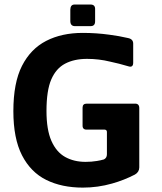

<svg xmlns="http://www.w3.org/2000/svg" viewBox="-20 -829 728 862"><path d="M352 13.3Q257.3 13.3 187.5 -21.3Q117.7 -56 78.8 -131.7Q40 -207.3 40 -330Q40 -457.3 78.8 -533.5Q117.7 -609.7 187.5 -645.5Q257.3 -681.3 351.3 -681.3Q412.3 -681.3 470 -673.3Q514 -667.7 554.3 -658.3Q578 -653.7 578 -633.3V-547.7Q578 -523.7 555 -531.7Q515 -543.7 474.3 -552.3Q424 -564.7 370.7 -564.7Q313.3 -564.7 272.5 -543.3Q231.7 -522 210.2 -472.3Q188.7 -422.7 188.7 -330.7Q188.7 -246.7 210.8 -196.5Q233 -146.3 272.5 -124.3Q312 -102.3 364 -102.3Q391 -102.3 415 -106.3Q431 -108.7 446.7 -113.3Q460 -120 460 -136.3V-237.3Q459.3 -246.3 450.3 -247H369Q350 -247 350.7 -266.3V-345.7Q350.7 -363.7 369.3 -363.7H586.7Q605.3 -363.7 605.3 -343.7V-77.3Q605 -56.3 585.7 -45.3Q536.7 -20 483.3 -5Q419 13.3 352 13.3ZM295.7 -735V-786Q296.3 -808.7 315 -808.7H386.3Q408 -808.7 407 -786.7V-735Q407.7 -711 386 -711.7H315.3Q295.7 -712.3 295.7 -735Z"/></svg>

Font: Vivano Light
Style: Regular
Weight: 300
Designer: Joe Prince, Josias Burgherr
Version: Version 2.064;September 19, 2022;FontCreator 14.0.0.2877 64-